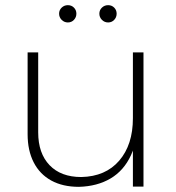

<svg xmlns="http://www.w3.org/2000/svg" viewBox="-20 -723 681 744"><path d="M128 -210Q128 -129 172 -83Q216 -37 295 -37Q389 -39 442 -100.5Q495 -162 495 -265H515Q515 -181 487.5 -121.5Q460 -62 408.5 -31.5Q357 -1 286 1Q223 1 178.5 -23.5Q134 -48 110.5 -94Q87 -140 87 -203V-520H128ZM495 -520H536V0H495ZM243 -703Q257 -703 266.5 -693.5Q276 -684 276 -670Q276 -656 266.5 -646Q257 -636 243 -636Q229 -636 219 -646Q209 -656 209 -670Q209 -684 219 -693.5Q229 -703 243 -703ZM399 -703Q413 -703 422.5 -693.5Q432 -684 432 -670Q432 -656 422.5 -646Q413 -636 399 -636Q385 -636 375 -646Q365 -656 365 -670Q365 -684 375 -693.5Q385 -703 399 -703Z"/></svg>

Font: Alexandria ExtraLight
Style: Regular
Weight: 250
Designer: Mohamed Gaber
Foundry: Kief Type Foundry
Version: Version 5.100